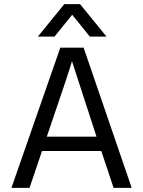

<svg xmlns="http://www.w3.org/2000/svg" viewBox="-20 -903 688 923"><path d="M242 -727H162L289 -883H365L492 -727H412L327 -832ZM122 0H35L270 -674H382L613 0H526L467 -177H182ZM326 -609Q312 -558 205 -246H444Z"/></svg>

Font: Hind Vadodara
Style: Regular
Weight: 400
Designer: Hitesh Malaviya
Foundry: Indian Type Foundry
Version: Version 0.702;PS 1.0;hotconv 1.0.81;makeotf.lib2.5.63406